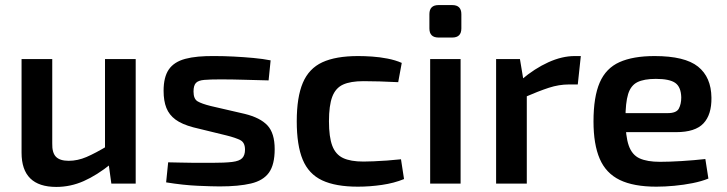

<svg xmlns="http://www.w3.org/2000/svg" viewBox="-20 -724 2866 757"><path d="M186 -491V-159Q185 -122 200.5 -106Q216 -90 251 -90Q286 -90 321 -105Q356 -120 406 -150L418 -78Q362 -33 310 -10Q258 13 202 13Q65 13 65 -122V-491ZM515 -491V0H419L406 -95L394 -109V-491Z M828 -503Q862 -503 901.5 -501Q941 -499 979 -495.5Q1017 -492 1047 -486L1039 -407Q991 -408 943.5 -409.5Q896 -411 850 -411Q809 -411 785.5 -409Q762 -407 752.5 -397Q743 -387 743 -363Q743 -334 759 -324.5Q775 -315 811 -306L945 -275Q1006 -260 1034.5 -229.5Q1063 -199 1063 -136Q1063 -75 1040.5 -43.5Q1018 -12 969.5 -0.5Q921 11 846 11Q817 11 760 8.5Q703 6 635 -5L643 -84Q663 -84 690.5 -83Q718 -82 749.5 -82Q781 -82 814 -82Q867 -82 895.5 -85.5Q924 -89 935 -100.5Q946 -112 946 -134Q946 -162 927.5 -171.5Q909 -181 873 -190L742 -222Q697 -234 672 -252.5Q647 -271 636 -298.5Q625 -326 625 -366Q625 -420 645.5 -450Q666 -480 710.5 -492Q755 -504 828 -503Z M1392 -503Q1417 -503 1447 -501Q1477 -499 1508 -493Q1539 -487 1564 -476L1550 -400Q1513 -402 1476.5 -403Q1440 -404 1413 -404Q1362 -404 1332.5 -390.5Q1303 -377 1290 -342.5Q1277 -308 1277 -246Q1277 -184 1290 -149.5Q1303 -115 1332.5 -101Q1362 -87 1413 -87Q1428 -87 1452.5 -88Q1477 -89 1505.5 -91Q1534 -93 1561 -96L1573 -18Q1534 -2 1486 5Q1438 12 1391 12Q1303 12 1250 -13Q1197 -38 1173.5 -94.5Q1150 -151 1150 -246Q1150 -341 1174 -397.5Q1198 -454 1251 -478.5Q1304 -503 1392 -503Z M1796 -491V0H1676V-491ZM1763 -704Q1799 -704 1799 -668V-612Q1799 -576 1763 -576H1709Q1673 -576 1673 -612V-668Q1673 -704 1709 -704Z M2030 -491 2046 -395 2057 -381V0H1936V-491ZM2270 -503 2258 -391H2223Q2184 -391 2144 -378Q2104 -365 2044 -339L2036 -410Q2088 -454 2142 -478.5Q2196 -503 2246 -503Z M2561 -503Q2680 -503 2732 -461.5Q2784 -420 2785 -339Q2786 -272 2753.5 -237.5Q2721 -203 2646 -203H2366V-278H2613Q2647 -278 2656.5 -296Q2666 -314 2666 -340Q2665 -381 2642.5 -397Q2620 -413 2566 -413Q2519 -413 2493 -400Q2467 -387 2456.5 -353Q2446 -319 2446 -255Q2446 -187 2459 -150Q2472 -113 2502 -99.5Q2532 -86 2582 -86Q2619 -86 2667.5 -89Q2716 -92 2761 -97L2773 -20Q2746 -9 2711 -2Q2676 5 2638.5 8.5Q2601 12 2568 12Q2478 12 2423.5 -14.5Q2369 -41 2344.5 -98Q2320 -155 2320 -245Q2320 -342 2344.5 -398.5Q2369 -455 2422.5 -479Q2476 -503 2561 -503Z"/></svg>

Font: Exo 2 SemiBold
Style: Regular
Weight: 600
Designer: Natanael Gama
Foundry: Natanael Gama
Version: Version 2.010